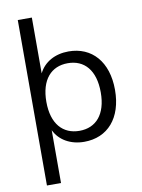

<svg xmlns="http://www.w3.org/2000/svg" viewBox="-101 -804 803 1088"><g transform="rotate(-10 300.0 -260.0)"><path d="M79 216H160V-88C189 -27 253 9 331 9C466 9 553 -89 553 -251C553 -413 465 -511 331 -511C253 -511 190 -476 160 -415V-736H79ZM315 -57C220 -57 158 -124 158 -251C158 -379 220 -446 315 -446C410 -446 471 -379 471 -251C471 -124 410 -57 315 -57Z"/></g></svg>

Font: Poppy and Pepper
Style: Regular
Weight: 400
Designer: Thy Ha
Foundry: Thy Ha
Version: Version 0.001;Glyphs 3.2 (3227)